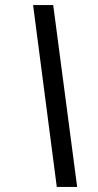

<svg xmlns="http://www.w3.org/2000/svg" viewBox="-20 -734 383 754"><path d="M203 0 110 -714H189L283 0Z"/></svg>

Font: Noto Sans Display
Style: Italic
Weight: 400
Italic angle: -12°
Designer: Monotype Design Team
Foundry: Monotype Imaging Inc.
Version: Version 2.003